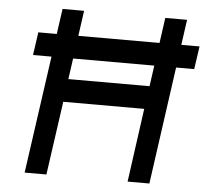

<svg xmlns="http://www.w3.org/2000/svg" viewBox="-51 -754 870 808"><g transform="rotate(5 384.5 -350.0)"><path d="M82 0H174L218 -311H560L517 0H609L707 -700H615L574 -408H231L272 -700H181ZM74 -496H755L769 -593H88Z"/></g></svg>

Font: Unageo
Style: Medium-Italic
Weight: 500
Designer: Richard Sepsi
Foundry: Richard Sepsi
Version: Version 2.000